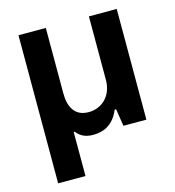

<svg xmlns="http://www.w3.org/2000/svg" viewBox="-105 -609 793 872"><g transform="rotate(-15 292.0 -173.0)"><path d="M61 175.8H189.5V-31.2H194.3C210.9 -10.3 232.4 4.4 272.9 4.4C326.2 4.4 370.1 -19.5 395.5 -81.1H402.3L415 0H522.9V-520.5H392.1V-222.7C392.1 -144 338.9 -100.6 279.3 -100.6C212.9 -100.6 189.5 -150.4 189.5 -212.4V-520.5H61Z"/></g></svg>

Font: Wand UI Pro Bold
Style: Regular
Weight: 700
Designer: Andreas Faust
Version: Version 1.003;FEAKit 1.0